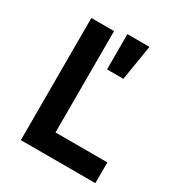

<svg xmlns="http://www.w3.org/2000/svg" viewBox="-170 -837 891 953"><g transform="rotate(30 275.0 -360.0)"><path d="M88.5 0V-700H218.5V-119H515.5V0ZM283.5 -518V-720H410L377 -518Z"/></g></svg>

Font: Geologica Cursive Medium
Style: Regular
Weight: 500
Designer: Sindre Bremnes, Frode Helland
Foundry: Monokrom Skriftforlag AS
Version: Version 1.010;gftools[0.9.28]